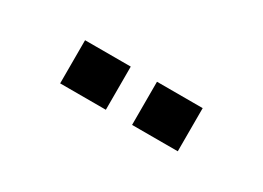

<svg xmlns="http://www.w3.org/2000/svg" viewBox="-19 -821 539 393"><g transform="rotate(30 250.0 -625.0)"><path d="M111 -574V-676H219V-574ZM281 -574V-676H389V-574Z"/></g></svg>

Font: TASA Orbiter Display Medium
Style: Regular
Weight: 500
Designer: Weizhong Zhang
Version: Version 1.000;Glyphs 3.1.2 (3151)